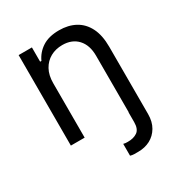

<svg xmlns="http://www.w3.org/2000/svg" viewBox="-177 -676 941 1003"><g transform="rotate(-30 293.0 -174.5)"><path d="M424.8 0H508.8V58.6Q508.8 105 489.5 137.7Q470.2 170.4 438.2 187.3Q406.2 204.1 366.2 204.1Q354 204.6 341.1 204.1Q328.1 203.6 318.4 200.2V128.9Q323.7 130.4 330.8 131.3Q337.9 132.3 344.7 131.8Q379.4 132.3 402.1 116.7Q424.8 101.1 424.8 58.6ZM160.2 -328.1V0H77.1V-545.9H157.2V-460H165Q184.1 -502 223.1 -527.3Q262.2 -552.7 324.2 -552.7Q379.4 -552.7 420.9 -530.3Q462.4 -507.8 485.6 -462.2Q508.8 -416.5 508.8 -346.7V0H425.8V-340.8Q425.8 -404.8 392.1 -441.2Q358.4 -477.5 300.3 -477.5Q260.3 -477.5 228.5 -460Q196.8 -442.4 178.5 -409.2Q160.2 -376 160.2 -328.1Z"/></g></svg>

Font: Inter V
Style: 
Weight: 400
Designer: Rasmus Andersson
Foundry: rsms
Version: Version 4.000;git-a3f224843